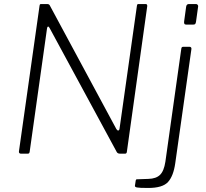

<svg xmlns="http://www.w3.org/2000/svg" viewBox="-20 -762 1021 952"><path d="M702 -742Q711 -742 710 -731L609 -9Q608 0 600 0H577Q571 0 566.5 -1.5Q562 -3 559 -8L226 -623Q222 -631 218 -630Q214 -629 213 -620L127 -9Q126 -4 124 -2Q122 0 116 0H84Q78 0 75.5 -3.5Q73 -7 74 -12L176 -733Q177 -739 178.5 -740.5Q180 -742 186 -742H213Q219 -742 222.5 -740Q226 -738 228 -733L557 -122Q562 -114 567 -115Q572 -116 573 -126L659 -734Q660 -739 661.5 -740.5Q663 -742 667 -742ZM849 47Q840 111 813 140.5Q786 170 715 170Q670 170 659 167.5Q648 165 649 159L653 133Q654 129 655 128Q656 127 659 127L716 125Q754 124 773.5 105Q793 86 800 40L879 -521Q880 -526 882 -528Q884 -530 889 -530H920Q925 -530 927.5 -526.5Q930 -523 929 -518L849 47ZM952 -655Q951 -648 948.5 -644Q946 -640 938 -640H903Q896 -640 894 -644.5Q892 -649 893 -656L903 -729Q905 -742 917 -742H952Q957 -742 960.5 -737.5Q964 -733 962 -727Z"/></svg>

Font: Libre Franklin ExtraLight
Style: Italic
Weight: 250
Italic angle: -8°
Designer: Pablo Impallari, Rodrigo Fuenzalida, Nhung Nguyen
Foundry: Impallari Type
Version: Version 3.000